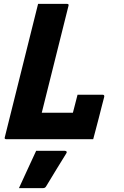

<svg xmlns="http://www.w3.org/2000/svg" viewBox="-20 -720 640 993"><path d="M13 0Q1 0 5 -11Q42 -158 78.5 -305.5Q115 -453 152 -600Q158 -625 164.5 -650Q171 -675 177 -700H326Q338 -700 334 -689L196 -137H357Q363 -159 370 -187Q377 -215 381 -230H511Q521 -230 519 -219Q514 -200 506.5 -171Q499 -142 491 -110Q483 -78 475 -49Q467 -20 462 0ZM167 60H315Q321 60 324 63.5Q327 67 323 73Q296 116 271.5 156.5Q247 197 219 243Q217 247 213 250Q209 253 202 253H78Q101 203 123.5 154Q146 105 167 60Z"/></svg>

Font: Recursive Mn Lnr St XBd
Style: Italic
Weight: 800
Italic angle: -15°
Monospace: yes
Version: Version 1.079;hotconv 1.0.112;makeotfexe 2.5.65598; ttfautoh